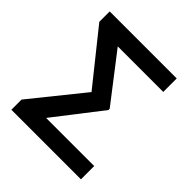

<svg xmlns="http://www.w3.org/2000/svg" viewBox="-193 -853 989 989"><g transform="rotate(45 301.5 -358.0)"><path d="M397.5 -361.8V-352.5L199.2 -96.7H549.8V0H43V-74.2L270.5 -356.4L43 -640.6V-716.3H531.2V-618.2H199.7Z"/></g></svg>

Font: Inter Tight Medium
Style: Regular
Weight: 500
Designer: Rasmus Andersson
Foundry: rsms
Version: Version 3.004; ttfautohint (v1.8.4.7-5d5b)